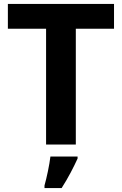

<svg xmlns="http://www.w3.org/2000/svg" viewBox="-20 -734 619 975"><path d="M365 0V-588H559V-714H20V-588H214V0ZM374 71V61H236C231 104 217 169 206 208V221H293C327 168 354 115 374 71Z"/></svg>

Font: Noto Traditional Nushu
Style: Bold
Weight: 700
Designer: LIU Zhao
Foundry: LiuZhao Studio
Version: Version 2.003